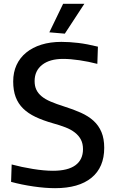

<svg xmlns="http://www.w3.org/2000/svg" viewBox="-20 -972 598 1004"><path d="M268 12Q217 12 155 3Q93 -6 38 -21L41 -112Q93 -98 152 -88.5Q211 -79 257 -79Q335 -79 374.5 -108Q414 -137 414 -192Q414 -221 403 -242Q392 -263 371.5 -279Q351 -295 322.5 -306Q294 -317 258 -327Q205 -342 166 -360.5Q127 -379 101 -404.5Q75 -430 62 -464.5Q49 -499 49 -546Q49 -594 66.5 -632Q84 -670 117 -697Q150 -724 196.5 -738.5Q243 -753 301 -753Q343 -753 389 -747.5Q435 -742 492 -728L489 -638Q443 -650 395.5 -657Q348 -664 310 -664Q240 -664 200.5 -633Q161 -602 161 -548Q161 -522 170 -503Q179 -484 197.5 -468.5Q216 -453 245.5 -440.5Q275 -428 316 -415Q364 -400 403 -382.5Q442 -365 469 -340.5Q496 -316 510.5 -281.5Q525 -247 525 -199Q525 -97 458.5 -42.5Q392 12 268 12ZM238 -803 310 -952H421L319 -796Z"/></svg>

Font: Encode Sans Narrow
Style: Medium
Weight: 500
Designer: Pablo Impallari, Andres Torresi
Foundry: Pablo Impallari, Andres Torresi
Version: Version 1.000; ttfautohint (v1.00) -l 8 -r 50 -G 200 -x 14 -